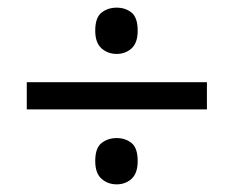

<svg xmlns="http://www.w3.org/2000/svg" viewBox="-20 -603 612 502"><path d="M285 -462Q262 -462 245.5 -476.5Q229 -491 229 -523Q229 -557 245.5 -570Q262 -583 285 -583Q308 -583 324 -570Q340 -557 340 -523Q340 -491 324 -476.5Q308 -462 285 -462ZM50 -317V-388H521V-317ZM285 -121Q262 -121 245.5 -135.5Q229 -150 229 -182Q229 -216 245.5 -229Q262 -242 285 -242Q308 -242 324 -229Q340 -216 340 -182Q340 -150 324 -135.5Q308 -121 285 -121Z"/></svg>

Font: Noto Sans Lao
Style: Regular
Weight: 400
Designer: Monotype Design Team
Foundry: Monotype Imaging Inc.
Version: Version 2.003; ttfautohint (v1.8.4.7-5d5b)